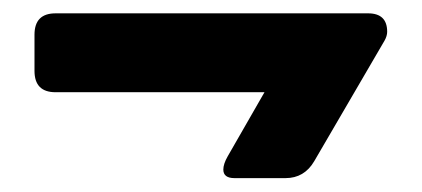

<svg xmlns="http://www.w3.org/2000/svg" viewBox="-20 -447 626 285"><path d="M62.5 -427.2H526.4Q554.7 -427.2 554.7 -399.9Q554.7 -393.6 550.8 -386.7L446.3 -207.5Q431.6 -182.6 403.8 -182.6H328.1Q311.5 -182.6 311.5 -195.3Q311.5 -203.6 317.9 -214.8L372.6 -310.1H62.5Q31.2 -310.1 31.2 -341.8V-395.5Q31.2 -427.2 62.5 -427.2Z"/></svg>

Font: Simply Mono
Style: Bold
Weight: 700
Designer: Wojciech Kalinowski "wmk69" (wmk69@o2.pl)
Foundry: Wojciech Kalinowski "wmk69" (wmk69@o2.pl)
Version: Version 1.0.0